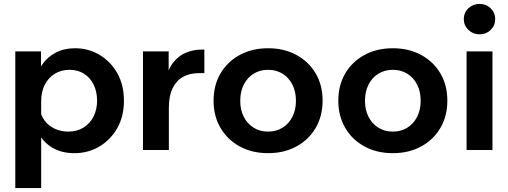

<svg xmlns="http://www.w3.org/2000/svg" viewBox="-20 -765 2590 979"><path d="M190 194H58V-503H189V-347H161Q168 -396 194.5 -435Q221 -474 264 -496.5Q307 -519 362 -519Q431 -519 488 -485Q545 -451 578.5 -391Q612 -331 612 -251Q612 -172 578 -112Q544 -52 487 -18Q430 16 359 16Q294 16 247 -12Q200 -40 176 -87.5Q152 -135 155 -192L183 -210Q188 -176 208 -149.5Q228 -123 259.5 -108.5Q291 -94 328 -94Q372 -94 405 -114Q438 -134 456.5 -170Q475 -206 475 -251Q475 -298 457.5 -333.5Q440 -369 408.5 -389Q377 -409 334 -409Q292 -409 259.5 -389Q227 -369 208.5 -333.5Q190 -298 190 -248Z M1022 -512V-392H995Q948 -392 914 -373.5Q880 -355 860.5 -316Q841 -277 841 -215V0H709V-503H840V-340H824Q833 -407 861.5 -444Q890 -481 928.5 -496.5Q967 -512 1004 -512Z M1347 16Q1265 16 1202 -18.5Q1139 -53 1104 -113.5Q1069 -174 1069 -251Q1069 -330 1104 -390Q1139 -450 1202 -484.5Q1265 -519 1347 -519Q1429 -519 1492 -484.5Q1555 -450 1590 -390Q1625 -330 1625 -252Q1625 -174 1590 -113.5Q1555 -53 1492 -18.5Q1429 16 1347 16ZM1347 -94Q1389 -94 1421 -114Q1453 -134 1471 -169.5Q1489 -205 1489 -251Q1489 -298 1471 -333.5Q1453 -369 1421 -389Q1389 -409 1347 -409Q1305 -409 1273 -389Q1241 -369 1223 -333.5Q1205 -298 1205 -251Q1205 -205 1223 -169.5Q1241 -134 1273 -114Q1305 -94 1347 -94Z M1983 16Q1901 16 1838 -18.5Q1775 -53 1740 -113.5Q1705 -174 1705 -251Q1705 -330 1740 -390Q1775 -450 1838 -484.5Q1901 -519 1983 -519Q2065 -519 2128 -484.5Q2191 -450 2226 -390Q2261 -330 2261 -252Q2261 -174 2226 -113.5Q2191 -53 2128 -18.5Q2065 16 1983 16ZM1983 -94Q2025 -94 2057 -114Q2089 -134 2107 -169.5Q2125 -205 2125 -251Q2125 -298 2107 -333.5Q2089 -369 2057 -389Q2025 -409 1983 -409Q1941 -409 1909 -389Q1877 -369 1859 -333.5Q1841 -298 1841 -251Q1841 -205 1859 -169.5Q1877 -134 1909 -114Q1941 -94 1983 -94Z M2491 0H2359V-503H2491ZM2425 -590Q2392 -590 2368.5 -612.5Q2345 -635 2345 -667Q2345 -701 2368.5 -723Q2392 -745 2425 -745Q2459 -745 2482 -722.5Q2505 -700 2505 -667Q2505 -635 2482 -612.5Q2459 -590 2425 -590Z"/></svg>

Font: Wix Madefor Display
Style: Bold
Weight: 700
Designer: Dalton Maag Ltd
Foundry: Dalton Maag Ltd
Version: Version 3.100